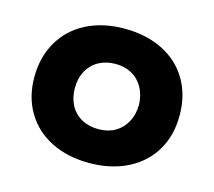

<svg xmlns="http://www.w3.org/2000/svg" viewBox="-79 -582 769 690"><g transform="rotate(15 305.5 -237.0)"><path d="M304.7 12.2Q224.5 12.2 163.6 -18.5Q102.6 -49.1 69.1 -105.4Q35.6 -161.6 35.6 -235.5Q35.6 -310.3 69.1 -367.6Q102.5 -424.8 163.5 -456.1Q224.5 -487.3 304.7 -487.3Q386.2 -487.3 448 -456.1Q509.8 -424.8 543 -367.7Q576.2 -310.5 575.7 -235.4Q575.7 -161.1 542 -105.1Q508.4 -49.1 447 -18.5Q385.6 12.2 304.7 12.2ZM306.6 -113.8Q341.3 -113.8 367.6 -128.8Q393.9 -143.9 409.1 -171.6Q424.3 -199.2 424.8 -235.4Q423.8 -271.5 408.7 -299.1Q393.6 -326.7 367.1 -341.6Q340.6 -356.4 306.6 -356.4Q271.1 -356.4 243.9 -341.6Q216.8 -326.7 201.7 -299.2Q186.5 -271.6 186.5 -235.4Q186.5 -199.2 201.2 -171.5Q215.9 -143.9 243.2 -128.8Q270.5 -113.8 306.6 -113.8Z"/></g></svg>

Font: DavidDev Light
Style: Regular
Weight: 300
Designer: David.dev
Foundry: David.dev
Version: Version 1.001;FEAKit 1.0